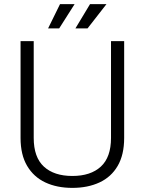

<svg xmlns="http://www.w3.org/2000/svg" viewBox="-20 -900 704 934"><path d="M332 14Q257 14 200.5 -12.5Q144 -39 112 -93Q80 -147 80 -229V-700H144V-229Q144 -135 193.5 -89.5Q243 -44 332 -44Q421 -44 470.5 -89.5Q520 -135 520 -229V-700H584V-229Q584 -147 552.5 -93Q521 -39 464 -12.5Q407 14 332 14ZM406 -762H347L418 -880H498ZM268 -762H214L272 -880H343Z"/></svg>

Font: Space Grotesk Variable Light
Style: Regular
Weight: 300
Designer: Florian Karsten
Foundry: Florian Karsten
Version: Version 2.000